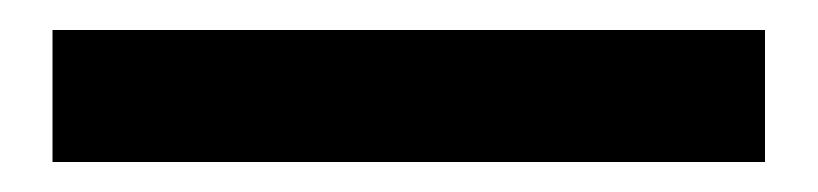

<svg xmlns="http://www.w3.org/2000/svg" viewBox="-20 -20 545 128"><path d="M15 88V0H490V88Z"/></svg>

Font: Mulish ExtraBold
Style: Regular
Weight: 800
Designer: Vernon Adams
Foundry: Vernon Adams
Version: Version 3.603; ttfautohint (v1.8.3)